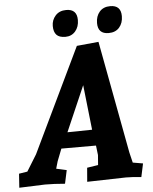

<svg xmlns="http://www.w3.org/2000/svg" viewBox="-91 -945 797 1000"><g transform="rotate(-5 308.0 -445.5)"><path d="M622 -65 607 5Q562 0 527 0L324 5L330 -68L388 -77L392 -129L386 -179H205L180 -115L169 -77L223 -65L208 5Q151 0 104 0L-31 5L-26 -68L18 -75L71 -161L332 -705L446 -716L556 -128L569 -74ZM347 -498 244 -261 373 -263ZM293 -896Q349 -896 349 -839Q349 -803 329 -780Q309 -757 277 -757Q245 -757 230.5 -772.5Q216 -788 216 -819Q216 -850 236.5 -873Q257 -896 293 -896ZM523 -896Q579 -896 579 -839Q579 -803 559 -780Q539 -757 503 -757Q447 -757 447 -814Q447 -850 467 -873Q487 -896 523 -896Z"/></g></svg>

Font: Andada SC
Style: Bold Italic
Weight: 700
Italic angle: -8.29999°
Designer: Carolina Giovagnoli
Foundry: Carolina Giovagnoli
Version: Version 1.003